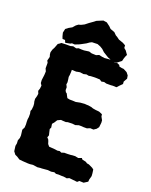

<svg xmlns="http://www.w3.org/2000/svg" viewBox="-161 -951 826 1052"><g transform="rotate(20 252.0 -425.5)"><path d="M83 7 66 -4 53 -10 41 -26 37 -56 40 -72 39 -89 45 -105 46 -120 44 -136 42 -152 50 -168 51 -186 50 -202V-216L52 -229V-249L49 -264L53 -274L55 -294L54 -308L51 -320L50 -335L55 -353L57 -367L51 -382L56 -397L58 -415L50 -427L49 -444L51 -460L53 -475L54 -496L47 -512V-528V-544L41 -555L47 -578L43 -592L42 -604L47 -621L54 -634L64 -660L72 -665L81 -672L106 -673H133L148 -677L167 -672L180 -677L196 -676H211L240 -680L256 -675L282 -674L298 -681L316 -677L331 -675L352 -677L370 -678L389 -672L404 -674L420 -667L424 -659L438 -656L450 -655L471 -644L483 -629L486 -611L474 -590L475 -576L460 -561L447 -547L426 -548L414 -547H388L374 -551L359 -548L347 -556L324 -557H316L294 -556L283 -554L269 -557L252 -553L232 -556L220 -554L211 -552L185 -553V-540L184 -523L182 -511L184 -498L186 -481L184 -468L191 -454V-437L196 -427L203 -422L209 -410L215 -399L230 -396H246L265 -395L280 -398L290 -400L315 -402L328 -401H336L355 -398L366 -394L384 -391L396 -390L404 -389L423 -381L425 -368L435 -350L436 -336L433 -309L423 -296L408 -286L389 -287L372 -280H353L341 -281H325L306 -275L288 -277L262 -276L252 -273L233 -274L223 -275L204 -266L194 -250L184 -238L187 -217L182 -207L186 -189L190 -173L185 -160L194 -150L198 -140L202 -127L212 -115L225 -114L241 -113L262 -110L275 -112L286 -107L301 -112H320L341 -113L345 -114L364 -115L383 -111L402 -118L407 -111L429 -106L438 -100L450 -98L473 -87L482 -80L485 -58L486 -43L480 -21L479 -8L457 6L432 5L422 14L394 11L375 9L362 15L343 12H329L314 11L298 12L287 7L269 10L249 8L238 9L215 11H207L190 13L163 9L146 11H134L103 9ZM100 -680 94 -694 79 -695 74 -708 69 -728 74 -751 90 -763 108 -773 122 -789 134 -798 148 -802 166 -811 185 -826 209 -843 219 -851 238 -859 255 -866 276 -863 296 -848 308 -836 333 -827 347 -813 356 -808 371 -797 397 -788 413 -779 414 -764 426 -754 441 -733 436 -723 431 -709 427 -693 410 -680 405 -676 378 -671 359 -681 352 -683 343 -688 317 -704 302 -718 287 -727 269 -734 237 -733 225 -727 211 -717 185 -703 175 -698 152 -689 136 -690 127 -685Z"/></g></svg>

Font: Winky Rough SemiBold
Style: Regular
Weight: 600
Designer: Simon Atzbach
Foundry: typofactur
Version: Version 1.206; ttfautohint (v1.8.4.7-5d5b)